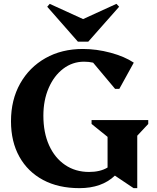

<svg xmlns="http://www.w3.org/2000/svg" viewBox="-20 -960 817 996"><path d="M392 16Q283 16 203.5 -26.5Q124 -69 80.5 -147Q37 -225 37 -331Q37 -442 84.5 -526.5Q132 -611 216 -658.5Q300 -706 410 -706Q481 -706 553.5 -686.5Q626 -667 674 -635L599 -499H577L463 -635Q441 -640 416 -640Q356 -640 308 -603.5Q260 -567 232.5 -503.5Q205 -440 205 -360Q205 -272 234.5 -206.5Q264 -141 317.5 -104.5Q371 -68 442 -68Q500 -68 538 -91V-250L455 -317V-337H749V-317L692 -256V16H673L576 -49Q508 16 392 16ZM238 -940 411 -861 584 -940 598 -925 438 -744H384L225 -925Z"/></svg>

Font: Platypi SemiBold
Style: Regular
Weight: 600
Designer: David Sargent
Foundry: Bolt Cutter Type
Version: Version 1.200; ttfautohint (v1.8.4.7-5d5b)